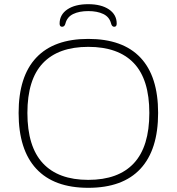

<svg xmlns="http://www.w3.org/2000/svg" viewBox="-20 -892 844 918"><path d="M402 6Q238 6 153.5 -85Q69 -176 69 -352Q69 -527 153.5 -616.5Q238 -706 402 -706Q567 -706 651.5 -616.5Q736 -527 736 -352Q736 -176 651.5 -85Q567 6 402 6ZM402 -32Q546 -32 620 -111.5Q694 -191 694 -352Q694 -512 620 -590Q546 -668 402 -668Q259 -668 185 -590Q111 -512 111 -352Q111 -191 185 -111.5Q259 -32 402 -32ZM277 -764Q265 -764 265 -779Q265 -822 302 -847Q339 -872 402 -872Q464 -872 501 -847Q538 -822 538 -779Q538 -764 526 -764Q515 -764 511 -780Q503 -811 474 -825Q445 -839 402 -839Q359 -839 330 -825Q301 -811 293 -780Q289 -764 277 -764Z"/></svg>

Font: Asap Semi Expanded Thin
Style: Regular
Weight: 100
Width: 6
Designer: Pablo Cosgaya
Foundry: Omnibus-Type
Version: Version 3.001; ttfautohint (v1.8.4.7-5d5b)